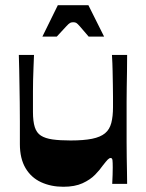

<svg xmlns="http://www.w3.org/2000/svg" viewBox="-20 -703 558 734"><path d="M222 11Q175 11 137 -6.5Q99 -24 77.5 -60.5Q56 -97 56 -152Q56 -199 56 -238Q56 -277 55.5 -310.5Q55 -344 54.5 -374.5Q54 -405 53.5 -433.5Q53 -462 52 -493H110Q109 -466 108 -442Q107 -418 106.5 -396.5Q106 -375 106 -354.5Q106 -334 106 -314.5Q106 -295 106 -275Q106 -239 113 -217Q120 -195 136.5 -184.5Q153 -174 180.5 -170Q208 -166 250 -166Q300 -166 332 -172.5Q364 -179 381.5 -193.5Q399 -208 405.5 -233Q412 -258 412 -293Q412 -312 412 -332.5Q412 -353 411.5 -377.5Q411 -402 410.5 -431Q410 -460 408 -493H466Q466 -460 465.5 -429Q465 -398 464.5 -369Q464 -340 464 -314Q464 -288 464 -264.5Q464 -241 464 -221Q464 -192 464 -161Q464 -130 464.5 -100Q465 -70 465.5 -44Q466 -18 466 0H409Q410 -18 410.5 -34.5Q411 -51 411 -63Q411 -82 410 -90.5Q409 -99 403 -99Q398 -99 392 -93Q386 -87 372 -69Q362 -54 343.5 -35Q325 -16 295.5 -2.5Q266 11 222 11ZM142 -563 201 -683H318L378 -563H319Q296 -590 286 -601.5Q276 -613 271.5 -615.5Q267 -618 260 -618Q253 -618 248 -615.5Q243 -613 232.5 -601.5Q222 -590 197 -563Z"/></svg>

Font: Ojuju
Style: Bold
Weight: 700
Designer: Chisaokwu Joboson, Mirko Velimirovic
Foundry: Udi Foundry
Version: Version 1.000